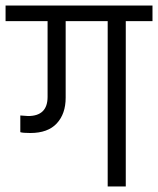

<svg xmlns="http://www.w3.org/2000/svg" viewBox="-44 -670 568 690"><path d="M29 -255 57 -253Q127 -253 127 -322V-594H-24V-650H504V-594H408V0H343V-594H192V-319Q192 -261 160 -226.5Q128 -192 65 -192Q38 -192 29 -195Z"/></svg>

Font: Khand
Style: Regular
Weight: 400
Designer: Devanagari: Sanchit Sawaria, Jyotish Sonowal; Latin: Satya Rajpurohit
Foundry: Indian Type Foundry
Version: Version 1.101;PS 1.0;hotconv 1.0.78;makeotf.lib2.5.61930; tt